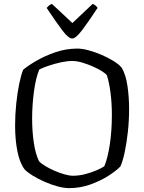

<svg xmlns="http://www.w3.org/2000/svg" viewBox="-20 -972 745 992"><path d="M337 0Q311 0 277.5 -9Q244 -18 210 -33Q176 -48 148.5 -65Q121 -82 107 -97Q82 -130 70 -190Q58 -250 58 -323Q58 -381 64 -437.5Q70 -494 79.5 -540Q89 -586 100 -612Q125 -633 169 -658.5Q213 -684 267.5 -702.5Q322 -721 380 -721Q405 -721 438 -712Q471 -703 505 -688.5Q539 -674 567 -656.5Q595 -639 609 -622Q630 -586 638.5 -528.5Q647 -471 647 -409Q647 -348 640.5 -289.5Q634 -231 624 -184.5Q614 -138 602 -112Q580 -89 539 -63Q498 -37 446 -18.5Q394 0 337 0ZM358 -64Q388 -64 421 -72.5Q454 -81 481 -93Q508 -105 519 -113Q537 -156 547.5 -227Q558 -298 558 -378Q558 -439 551 -493Q544 -547 532 -584Q527 -591 507.5 -603.5Q488 -616 461 -628Q434 -640 405.5 -648.5Q377 -657 354 -657Q327 -657 295 -650Q263 -643 233 -633Q203 -623 183 -613Q165 -570 155.5 -500Q146 -430 146 -359Q146 -294 154.5 -236Q163 -178 181 -140Q191 -128 212.5 -115Q234 -102 260 -90.5Q286 -79 312 -71.5Q338 -64 358 -64ZM353 -773Q334 -773 302.5 -814.5Q271 -856 221 -931Q224 -935 231 -941.5Q238 -948 248 -952L354 -853L459 -952Q468 -948 475 -942Q482 -936 484 -931Q434 -855 402.5 -814Q371 -773 353 -773Z"/></svg>

Font: Texturina 72pt
Style: Regular
Weight: 400
Designer: Guillermo Torres Carreño
Foundry: Omnibus-Type
Version: Version 1.002; ttfautohint (v1.8.3)